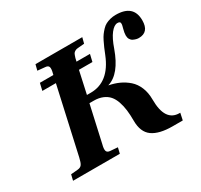

<svg xmlns="http://www.w3.org/2000/svg" viewBox="-150 -900 1159 1109"><g transform="rotate(-30 429.0 -346.0)"><path d="M47.9 0 57.1 -38.1 102.1 -42Q122.1 -43.5 130.9 -55.9Q139.6 -68.4 146 -98.1L244.1 -538.1H153.8L165 -585.9H254.9Q255.4 -587.4 255.9 -590.1Q256.3 -592.8 256.8 -594.2Q264.2 -621.1 260.7 -634.3Q257.3 -647.5 237.8 -648.9L187 -653.8L196.8 -691.9H508.8L499 -653.8L455.1 -649.9Q445.8 -649.4 438.7 -645.8Q431.6 -642.1 427.5 -637.9Q423.3 -633.8 419.7 -623.8Q416 -613.8 414.3 -607.7Q412.6 -601.6 409.2 -585.9H499L487.8 -538.1H397.9L365.2 -389.2H391.1Q513.2 -389.2 571.8 -535.2Q582 -561 588.9 -576.9Q595.7 -592.8 605.7 -613Q615.7 -633.3 624.8 -645.5Q633.8 -657.7 646.2 -670.9Q658.7 -684.1 671.9 -690.9Q685.1 -697.8 702.4 -702.4Q719.7 -707 740.2 -707Q857.9 -707 857.9 -603Q857.9 -523.9 790 -523.9Q781.7 -523.9 772.9 -526.1Q764.2 -528.3 753.9 -533.2Q743.7 -538.1 737.3 -548.8Q731 -559.6 731 -574.2Q731 -590.8 737.5 -614.5Q744.1 -638.2 744.1 -644Q744.1 -654.3 739.5 -657.7Q734.9 -661.1 725.1 -661.1Q703.1 -661.1 679.2 -630.9Q655.3 -600.6 634.8 -541Q585 -401.4 501 -376V-375Q537.1 -368.2 567.6 -354.2Q598.1 -340.3 624.3 -317.4Q650.4 -294.4 665.3 -258.5Q680.2 -222.7 680.2 -176.8Q680.2 -30.8 775.9 -30.8H780.8L771 15.1H703.1Q614.7 15.1 569.8 -17.1Q524.9 -49.3 524.9 -125Q524.9 -165 521 -196.3Q517.1 -227.5 507.6 -255.4Q498 -283.2 482.2 -301.5Q466.3 -319.8 441.2 -330.3Q416 -340.8 382.8 -340.8H354L299.8 -98.1Q292.5 -71.3 295.9 -57.6Q299.3 -43.9 318.8 -42L369.1 -38.1L359.9 0Z"/></g></svg>

Font: Linguistics Pro
Style: Bold Italic
Weight: 700
Italic angle: -12°
Designer: Stefan Peev, Context Ltd
Foundry: Stefan Peev, Context Ltd
Version: Version 001.000